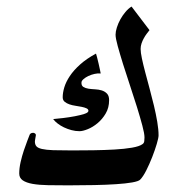

<svg xmlns="http://www.w3.org/2000/svg" viewBox="-20 -554 538 580"><path d="M459 -145Q459 -137.7 453.6 -119.4Q448.2 -101.1 439.9 -79.8Q431.6 -58.6 421.9 -39.3Q412.1 -20 403.3 -11.2Q398.4 -6.3 379.2 -2.9Q359.9 0.5 330.6 2.4Q301.3 4.4 264.2 5.1Q227.1 5.9 186.5 5.9Q152.8 5.9 125.5 5.4Q98.1 4.9 78.6 1.5Q59.1 -2 48.6 -9.3Q38.1 -16.6 38.1 -29.8Q38.1 -45.9 42.2 -64.2Q46.4 -82.5 52 -99.4Q57.6 -116.2 62.7 -129.2Q67.9 -142.1 69.8 -147.5Q70.8 -149.4 73.2 -151.1Q75.7 -152.8 80.1 -152.8Q82.5 -152.8 85.4 -151.1Q88.4 -149.4 88.4 -146Q88.4 -145 87.9 -142.6Q87.4 -140.1 86.9 -137Q86.4 -133.8 85.9 -130.9Q85.4 -127.9 85.4 -126.5Q85.4 -117.7 89.8 -112.3Q94.2 -106.9 106.7 -104Q119.1 -101.1 140.9 -100.3Q162.6 -99.6 197.8 -99.6Q228.5 -99.6 262.2 -100.1Q295.9 -100.6 325.9 -102.3Q356 -104 378.7 -107.9Q401.4 -111.8 410.6 -118.7Q415 -121.6 415.8 -127.7Q416.5 -133.8 416.5 -138.7Q416.5 -150.4 409.9 -175Q403.3 -199.7 393.8 -230.5Q384.3 -261.2 372.8 -295.4Q361.3 -329.6 351.8 -360.1Q342.3 -390.6 335.7 -414.6Q329.1 -438.5 329.1 -449.2Q329.1 -458.5 333 -470.9Q336.9 -483.4 343.5 -495.4Q350.1 -507.3 358.9 -517.8Q367.7 -528.3 377.4 -534.2L431.6 -462.9Q427.7 -458 423.1 -451.9Q418.5 -445.8 414.6 -438.7Q410.6 -431.6 407.7 -423.3Q404.8 -415 404.8 -406.2Q404.8 -395.5 408.7 -377.2Q412.6 -358.9 418.7 -335.7Q424.8 -312.5 431.9 -286.4Q439 -260.3 445.1 -234.6Q451.2 -209 455.1 -185.8Q459 -162.6 459 -145ZM309.6 -251.5Q309.6 -228.5 299.3 -211.2Q289.1 -193.8 274.7 -181.9Q260.3 -169.9 245.1 -163.8Q230 -157.7 220.2 -157.7Q208 -157.7 196 -160.9Q184.1 -164.1 173.3 -169.2Q162.6 -174.3 154.1 -180.9Q145.5 -187.5 140.6 -194.3Q152.8 -195.3 171.1 -197.5Q189.5 -199.7 206.3 -202.9Q223.1 -206.1 235.1 -210Q247.1 -213.9 247.1 -219.2Q247.1 -224.1 241.2 -226.8Q235.4 -229.5 226.8 -231.2Q218.3 -232.9 208.3 -234.4Q198.2 -235.8 189.7 -238.8Q181.2 -241.7 175.3 -246.6Q169.4 -251.5 169.4 -260.3Q169.4 -273.9 174.3 -290.3Q179.2 -306.6 190.9 -324.2Q202.6 -341.8 221.9 -359.1Q241.2 -376.5 270 -392.1Q271 -389.6 273.2 -380.9Q275.4 -372.1 277.8 -362.1Q280.3 -352.1 282 -343Q283.7 -334 284.2 -332Q275.9 -333 265.9 -330.8Q255.9 -328.6 247.1 -324.5Q238.3 -320.3 232.2 -314.9Q226.1 -309.6 226.1 -304.7Q225.6 -295.4 231.7 -291.5Q237.8 -287.6 247.1 -286.1Q256.3 -284.7 267.3 -284.2Q278.3 -283.7 287.6 -280.8Q296.9 -277.8 303.2 -271.2Q309.6 -264.6 309.6 -251.5Z"/></svg>

Font: Scheherazade
Style: Bold
Weight: 700
Version: Version 2.100 (build 932/914)